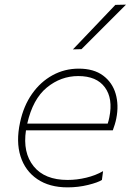

<svg xmlns="http://www.w3.org/2000/svg" viewBox="-20 -799 568 828"><path d="M271.5 9Q193 9 140.8 -26.5Q88.5 -62 68.5 -125Q48.5 -188 66.5 -271Q81.5 -342 118 -394Q154.5 -446 206.5 -474.5Q258.5 -503 319.5 -503Q384.5 -503 424.5 -473.2Q464.5 -443.5 478.8 -394.5Q493 -345.5 481.5 -288Q479.5 -277 475 -262.2Q470.5 -247.5 466.5 -237H92Q77.5 -141 125 -82Q172.5 -23 271.5 -23Q312 -23 352.2 -32.8Q392.5 -42.5 424.5 -61L419.5 -23Q402.5 -12 360 -1.5Q317.5 9 271.5 9ZM317.5 -471Q242.5 -471 182 -421.5Q121.5 -372 97.5 -266H444.5Q449 -279.5 451.5 -293Q468 -374 432.2 -422.5Q396.5 -471 317.5 -471ZM294.5 -586Q341.5 -635.5 386.8 -682.8Q432 -730 477.5 -778L523.5 -779Q475 -730.5 427.2 -682.8Q379.5 -635 331.5 -587Z"/></svg>

Font: Commissioner Thin
Style: Italic
Weight: 100
Italic angle: -12°
Designer: Kostas Bartsokas
Foundry: Kostas Bartsokas
Version: Version 1.000; ttfautohint (v1.8.3)